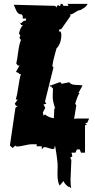

<svg xmlns="http://www.w3.org/2000/svg" viewBox="-20 -766 506 1021"><path d="M258.3 26.9 220.7 16.1 212.4 17.1 202.1 28.3V11.7H174.8L175.3 1H148.9Q136.2 1 111.3 6.8Q86.4 12.7 74.5 12.9Q62.5 13.2 61.5 7.8L46.9 21L32.7 7.8L62 -192.4L74.2 -203.1H64.9L58.6 -214.8L74.2 -236.8H64Q70.8 -257.8 77.4 -303.7Q84 -349.6 91.3 -372.1H81.1L82 -376L64.9 -383.8L83.5 -417.5H74.7L66.4 -428.7Q70.8 -444.3 76.4 -487.8Q82 -531.2 91.3 -553.2L83.5 -564.5L87.9 -576.2L81.1 -587.9Q87.4 -618.7 102.5 -632.8H92.8L86.9 -644.5H94.7L106.4 -655.3H116.2L119.6 -667.5H100.1L101.6 -677.2L96.7 -689Q77.1 -689 68.4 -706.1Q65.4 -711.4 60.3 -723.9Q55.2 -736.3 53.2 -740.7L273.4 -734.9L280.8 -725.6L282.7 -734.9L293 -739.7L291.5 -734.9H300.3L302.7 -745.6H311.5L317.4 -734.9H344.7L338.9 -745.6H445.8Q440.9 -731.9 424.3 -722.4Q407.7 -712.9 407.2 -712.4Q397 -712.4 379.9 -700.7Q362.8 -689 352.5 -689L355 -681.2L305.2 -610.4H296.4L293 -598.6H302.2Q306.2 -586.9 306.2 -583.5Q306.2 -533.7 280.3 -508.3Q277.8 -498 272.5 -479.5Q260.7 -438 258.3 -414.6L264.2 -407.2L219.2 -225.6L226.6 -214.8L211.4 -210.4L220.7 -192.4L208 -168L211.4 -150.9L219.2 -157.2Q242.2 -139.2 266.6 -137.7L268.6 -189H273.4Q260.3 -228 260.3 -250.5L261.7 -295.4L252 -304.2L254.9 -311.5L248 -304.2L243.7 -311.5Q253.9 -311.5 272.9 -320.1Q292 -328.6 302.7 -328.6L307.6 -320.3L348.1 -328.6Q357.4 -314.9 384.5 -314.5Q411.6 -314 418.9 -311.5L397 -271.5H402.8Q392.6 -257.3 379.9 -214.4L385.7 -205.6L374 -133.8L385.7 -135.7H454.1L443.4 -112.3H432.1L442.4 -101.1H432.1V45.9H410.6L403.8 28.3H389.2L380.9 45.9H360.4L364.7 65.4L353 73.2Q359.4 83 359.4 85.9L355 189Q355 214.8 358.4 235.4L348.1 225.6V230Q324.7 215.3 317.4 196.8L297.9 220.7Q285.6 204.6 285.6 157.7L286.6 119.6Q286.6 85.9 273.4 11.7H270.5L269.5 23.4Q262.7 26.9 258.3 26.9ZM251 26.9 253.4 28.3Q251 28.3 251 26.9Z"/></svg>

Font: Butcherman Caps
Style: Regular
Weight: 400
Version: Version 001.003